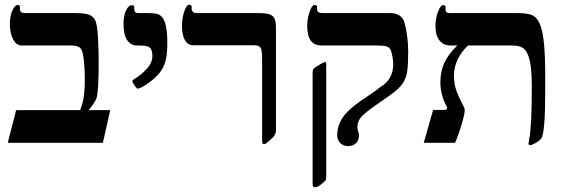

<svg xmlns="http://www.w3.org/2000/svg" viewBox="-20 -609 2420 819"><path d="M418.9 0H13.2L48.8 -139.2H321.8Q334.5 -172.4 338.1 -202.4Q341.8 -232.4 341.8 -271Q341.8 -312.5 337.6 -352.5Q333.5 -392.6 322.8 -403.8Q312 -415 279.8 -415H73.2Q49.8 -415 35.9 -441.4Q22 -467.8 22 -507.8Q22 -540.5 32.7 -564.2Q43.5 -587.9 56.2 -587.9Q64.9 -587.9 64.9 -579.1V-569.8Q64.9 -553.2 86.9 -553.2H298.8Q340.3 -553.2 359.1 -546.4Q377.9 -539.6 386.2 -522.5Q394.5 -505.4 397.7 -452.9Q400.9 -400.4 400.9 -338.9Q400.9 -225.1 392.1 -191.9Q389.2 -182.1 378.2 -165.5Q367.2 -148.9 357.9 -139.2H450.2Z M693.8 -422.9Q693.8 -373 684.1 -342Q674.3 -311 651.1 -287.4Q627.9 -263.7 602.3 -247.3Q576.7 -231 567.9 -231Q565.9 -231 563.7 -232.4Q561.5 -233.9 553.2 -245.4Q544.9 -256.8 544.9 -264.2Q544.9 -267.1 549.8 -270Q579.6 -287.1 604.7 -314Q629.9 -340.8 629.9 -369.1Q629.9 -387.7 625.2 -397.5Q620.6 -407.2 609.4 -411.1Q598.1 -415 569.8 -415H563Q538.1 -415 522.5 -437.7Q506.8 -460.4 506.8 -507.8Q506.8 -541.5 517.6 -564.2Q528.3 -586.9 542 -586.9Q552.7 -586.9 552.7 -579.1V-569.8Q552.7 -553.2 569.8 -553.2H610.8Q629.9 -553.2 645.3 -550.8Q660.6 -548.3 671.4 -535.9Q682.1 -523.4 688 -497.1Q693.8 -470.7 693.8 -422.9Z M803.2 -416Q781.2 -416 768.8 -437.7Q756.3 -459.5 756.3 -497.1Q756.3 -532.2 766.1 -560.5Q775.9 -588.9 786.1 -588.9Q797.4 -588.9 797.4 -580.1V-570.8Q797.4 -565.4 802 -559.3Q806.6 -553.2 819.3 -553.2H1079.1Q1114.7 -553.2 1129.9 -547.9Q1145 -542.5 1151.1 -529.5Q1157.2 -516.6 1157.2 -485.8V-53.2Q1157.2 -32.7 1139.2 -18.1L1125.5 -5.9Q1112.8 5.9 1106.9 5.9Q1101.1 5.9 1099.6 2Q1098.1 -2 1098.1 -14.2V-358.9Q1098.1 -383.8 1095.2 -395.5Q1092.3 -407.2 1085 -411.6Q1077.6 -416 1058.1 -416Z M1371.6 145Q1371.6 156.2 1367.2 161.9Q1362.8 167.5 1351.6 175.8Q1335.4 189.9 1323.2 189.9Q1313.5 189.9 1313.5 175.8V-300.8Q1313.5 -311 1316.9 -314.9Q1320.3 -318.8 1333.5 -327.1Q1359.4 -344.2 1365.2 -344.2Q1369.1 -344.2 1370.4 -342.8Q1371.6 -341.3 1371.6 -336.9ZM1643.6 -553.2Q1691.4 -553.2 1704.6 -515.1Q1721.2 -455.6 1721.2 -388.2Q1721.2 -332 1716.8 -303.7Q1712.4 -275.4 1698.2 -253.9Q1684.1 -231.4 1642.6 -202.1Q1610.4 -180.2 1569.6 -150.9Q1528.8 -121.6 1516.6 -104.7Q1504.4 -87.9 1504.4 -65.9Q1504.4 -59.1 1507.8 -49.3Q1511.2 -39.6 1511.2 -32.2Q1511.2 -10.3 1498.3 2Q1485.4 14.2 1465.3 14.2Q1443.8 14.2 1431.2 1Q1418.5 -12.2 1418.5 -32.2Q1418.5 -76.2 1445.6 -113Q1472.7 -149.9 1552.7 -201.7Q1581.1 -220.2 1605.5 -240.2Q1630.4 -254.4 1643.8 -278.8Q1657.2 -303.2 1657.2 -334Q1657.2 -348.6 1653.6 -369.6Q1649.9 -390.6 1644.3 -399.7Q1638.7 -408.7 1625.7 -411.9Q1612.8 -415 1579.6 -415H1351.6Q1290.5 -415 1290.5 -497.1Q1290.5 -529.8 1300.8 -558.8Q1311 -587.9 1321.3 -587.9Q1332.5 -587.9 1332.5 -579.1V-569.8Q1332.5 -553.2 1354.5 -553.2Z M2305.7 -279.8V-221.7Q2305.7 -39.1 2288.6 -18.1Q2279.3 -7.3 2264.2 1.2Q2249 9.8 2242.7 9.8Q2234.4 9.8 2234.4 3.9L2237.3 -15.6Q2248.5 -68.8 2248.5 -236.8Q2248.5 -305.2 2241.2 -343.3Q2233.9 -381.3 2218 -398.2Q2202.1 -415 2163.6 -415H1976.6Q1948.7 -389.6 1932.6 -356.2Q1916.5 -322.8 1916.5 -288.1Q1916.5 -249.5 1927.5 -220.2Q1938.5 -190.9 1950.7 -168.9Q1962.4 -147 1962.4 -140.1Q1962.4 -123 1949 -77.9Q1935.5 -32.7 1921.4 0H1787.6L1827.6 -140.1H1872.6Q1887.7 -140.1 1887.7 -148.9L1883.3 -159.2Q1873 -176.8 1865.7 -203.6Q1858.4 -230.5 1858.4 -257.8Q1858.4 -302.7 1874.8 -339.6Q1891.1 -376.5 1930.7 -415H1901.4Q1872.1 -415 1854.7 -436.5Q1837.4 -458 1837.4 -498Q1837.4 -529.8 1848.1 -558.3Q1858.9 -586.9 1869.6 -586.9Q1880.4 -586.9 1880.4 -580.1V-568.8Q1880.4 -553.2 1898.4 -553.2H2187.5Q2235.4 -553.2 2254.9 -541.7Q2274.4 -530.3 2285.2 -500.7Q2295.9 -471.2 2300.8 -419.9Q2305.7 -368.7 2305.7 -279.8Z"/></svg>

Font: Tinos
Style: Bold
Weight: 700
Designer: Steve Matteson
Foundry: Monotype Imaging Inc.
Version: Version 1.23